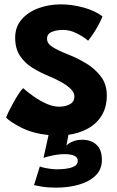

<svg xmlns="http://www.w3.org/2000/svg" viewBox="-20 -582 535 880"><path d="M237.5 278Q198 278 170.8 273.2Q143.5 268.5 136 266.5L162.5 181Q174 186 198.8 190Q223.5 194 238 194Q285 194 310.8 184.8Q336.5 175.5 336.5 155.5Q336.5 139 320.2 131.8Q304 124.5 277.5 124.5Q250 124.5 221.5 130.5Q193 136.5 179.5 141.5L202.5 37Q130.5 29.5 79 3.5Q27.5 -22.5 8 -43Q11 -52.5 20 -70.8Q29 -89 40.8 -110.5Q52.5 -132 64.5 -150.5Q76.5 -169 86 -178Q109.5 -157 138 -137.5Q166.5 -118 195.5 -105.5Q224.5 -93 250.5 -93Q280.5 -93 300.8 -104.5Q321 -116 321 -140Q321 -158 303.8 -174.8Q286.5 -191.5 259.5 -206.5Q232.5 -221.5 203 -233.5Q162.5 -250 127.5 -272Q92.5 -294 71 -327Q49.5 -360 49.5 -409Q49.5 -459 79.2 -493Q109 -527 156.5 -544.5Q204 -562 258.5 -562Q310 -562 362.8 -547.5Q415.5 -533 449.5 -507Q446.5 -497.5 436.8 -478Q427 -458.5 413 -436.2Q399 -414 384 -395.5Q363.5 -413 332.2 -429Q301 -445 267.5 -445Q241.5 -445 218.5 -436.2Q195.5 -427.5 195.5 -404.5Q195.5 -382 221.5 -366Q247.5 -350 293 -332Q333 -316.5 373.8 -292.2Q414.5 -268 442 -232Q469.5 -196 469.5 -144.5Q469.5 -91 446.2 -53Q423 -15 383 7Q343 29 293.5 36L284.5 85.5Q293 75 312.8 66.8Q332.5 58.5 357 58.5Q396.5 58.5 421.8 81Q447 103.5 447 151Q447 194.5 418.2 222.5Q389.5 250.5 342 264.2Q294.5 278 237.5 278Z"/></svg>

Font: Grandstander
Style: Bold
Weight: 700
Designer: Tyler Finck
Foundry: Etcetera Type Co
Version: Version 1.200; ttfautohint (v1.8.3)